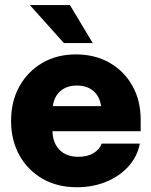

<svg xmlns="http://www.w3.org/2000/svg" viewBox="-20 -748 614 779"><path d="M292 11.7Q212.4 11.7 152.3 -22.9Q92.3 -57.6 58.6 -118.4Q24.9 -179.2 24.9 -257.8Q24.9 -336.4 58.6 -397.2Q92.3 -458 151.6 -492.7Q210.9 -527.3 287.6 -527.3Q365.2 -527.3 424.6 -493.4Q483.9 -459.5 517.3 -399.7Q550.8 -339.8 550.8 -261.7V-215.8H192.9Q194.3 -167.5 221.9 -139.6Q249.5 -111.8 298.3 -111.8Q334 -111.8 358.9 -126.5Q383.8 -141.1 392.6 -165.5H547.4Q537.6 -113.8 502 -73.7Q466.3 -33.7 411.9 -11Q357.4 11.7 292 11.7ZM194.3 -317.4H390.1Q384.8 -356.4 359.1 -378.7Q333.5 -400.9 292 -400.9Q251 -400.9 225.3 -378.7Q199.7 -356.4 194.3 -317.4ZM239.3 -573.2 101.1 -727.5H263.7L356.4 -573.2Z"/></svg>

Font: Inter Display Extra Bold
Style: Regular
Weight: 800
Designer: Rasmus Andersson
Foundry: rsms
Version: Version 4.000;git-4fc901f